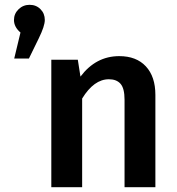

<svg xmlns="http://www.w3.org/2000/svg" viewBox="-20 -777 733 797"><path d="M166 -694Q166 -669 141 -618L100 -534H39L65 -642Q38 -665 38 -694Q38 -720 57 -738.5Q76 -757 103 -757Q130 -757 148 -739Q166 -721 166 -694ZM475 -544Q546 -544 585.5 -501.5Q625 -459 625 -383V0H497V-363Q497 -410 480.5 -429Q464 -448 432 -448Q370 -448 321 -368V0H193V-529H303L314 -459Q378 -544 475 -544Z"/></svg>

Font: FiraGO Medium
Style: Regular
Weight: 500
Designer: bBox Type
Foundry: bBox Type GmbH
Version: Version 1.001;PS 001.001;hotconv 1.0.88;makeotf.lib2.5.64775